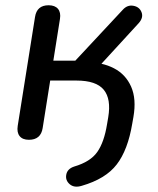

<svg xmlns="http://www.w3.org/2000/svg" viewBox="-20 -514 589 716"><path d="M256.9 107Q317.1 89.3 342.8 52.7Q368.4 16.2 379.2 -50.8L383.6 -76.6Q395.1 -145 366.9 -179.3Q338.7 -213.6 265.3 -213.6H167.2L139.1 -36.6Q132.3 7.3 87.9 7.3Q64.1 7.3 53.2 -6.5Q42.2 -20.2 46.1 -44.9L110.6 -450.6Q117.3 -494.4 161.2 -494.4Q184.9 -494.4 196.2 -481Q207.5 -467.6 203.6 -443.4L178.9 -287.8H260.9L437.9 -477.6Q455 -496.6 477.6 -492.4Q500.2 -488.3 507.9 -468.2Q515.6 -448.2 497.2 -427.6L332.9 -248.5L302.9 -282Q361.5 -282 405.1 -259.3Q448.7 -236.7 469 -190.8Q489.2 -145 477.6 -78.1L473.2 -53.1Q456.9 45 415.5 99Q374.2 153.1 284.9 178.9Q256.8 187.5 239.9 172.9Q223 158.3 227.2 136.9Q231.3 115.4 256.9 107Z"/></svg>

Font: SN Pro Thin
Style: Italic
Weight: 200
Italic angle: -9°
Designer: Tobias Whetton
Foundry: Supernotes
Version: Version 1.003;Glyphs 3.3 (3324)